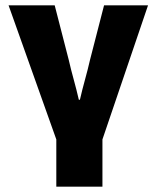

<svg xmlns="http://www.w3.org/2000/svg" viewBox="-20 -520 584 716"><path d="M190 176V0L12 -500H184L236 -298Q245 -259 255 -223Q265 -187 274 -148H278Q287 -187 297 -223Q307 -259 316 -298L368 -500H532L362 0V176Z"/></svg>

Font: Source Sans 3 Black
Style: Regular
Weight: 900
Designer: Paul D. Hunt
Foundry: Adobe
Version: Version 3.046;hotconv 1.0.118;makeotfexe 2.5.65603